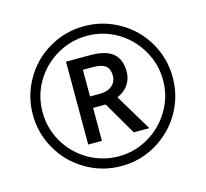

<svg xmlns="http://www.w3.org/2000/svg" viewBox="-105 -844 1043 973"><g transform="rotate(-15 416.0 -357.0)"><path d="M97 -176Q145 -91 230.5 -40.5Q316 10 416 10Q518 10 603 -41Q688 -92 735.5 -176Q783 -260 783 -357Q783 -456 734 -541Q685 -626 599.5 -675Q514 -724 416 -724Q317 -724 232 -675Q147 -626 98 -540.5Q49 -455 49 -357Q49 -260 97 -176ZM143 -516Q186 -588 259 -630.5Q332 -673 416 -673Q502 -673 575 -630Q647 -587 689.5 -514Q732 -441 732 -357Q732 -270 689 -199Q646 -126 573 -83.5Q500 -41 416 -41Q333 -41 259 -83Q185 -126 142.5 -199Q100 -272 100 -357Q100 -443 143 -516ZM408 -574H281V-139H353V-312H419L520 -139H602L486 -332Q523 -347 544 -377Q565 -407 565 -446Q565 -511 527 -542.5Q489 -574 408 -574ZM405 -512Q451 -512 471.5 -496Q492 -480 492 -444Q492 -412 468.5 -392Q445 -372 406 -372H353V-512Z"/></g></svg>

Font: OpenSansMMV
Style: Regular
Weight: 400
Designer: Steve Matteson
Foundry: Ascender Corporation
Version: Version 4.000